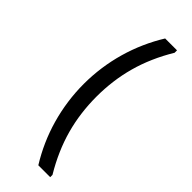

<svg xmlns="http://www.w3.org/2000/svg" viewBox="-288 -809 955 955"><g transform="rotate(45 189.5 -331.0)"><path d="M313.5 115.2H230Q199.7 66.4 176 13.2Q152.3 -40 136.2 -96.7Q120.1 -153.3 111.8 -212.2Q103.5 -271 103.5 -330.6Q103.5 -390.6 111.8 -449.5Q120.1 -508.3 136.2 -564.7Q152.3 -621.1 176 -674.6Q199.7 -728 230 -776.9H313.5V-759.8Q282.2 -708 259.3 -655.5Q236.3 -603 221.7 -549.8Q207 -496.6 200 -441.9Q192.9 -387.2 192.9 -330.6Q192.9 -274.4 200 -219.5Q207 -164.6 221.7 -111.3Q236.3 -58.1 259.3 -5.6Q282.2 46.9 313.5 99.1Z"/></g></svg>

Font: Comme
Style: Regular
Weight: 400
Designer: Vernon Adams
Foundry: Vernon Adams
Version: Version 1.000;gftools[0.9.27]